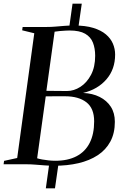

<svg xmlns="http://www.w3.org/2000/svg" viewBox="-40 -889 676 1039"><path d="M253.5 8Q229.5 8 203.2 6Q177 4 151.5 2Q126 0 105 0H-20.5L-18 -18.5L53 -34L145.5 -709L80 -725L82.5 -743H211Q236.5 -743 260 -745Q283.5 -747 308 -749Q332.5 -751 361 -751Q422.5 -751 464.8 -738Q507 -725 533 -703Q559 -681 571 -652.8Q583 -624.5 583 -594Q583 -514 535.8 -459.5Q488.5 -405 409.5 -386Q460.5 -384 499.2 -364.5Q538 -345 559.8 -311.2Q581.5 -277.5 581.5 -230Q581.5 -168 557.2 -123Q533 -78 488.8 -49Q444.5 -20 384.8 -6Q325 8 253.5 8ZM322.5 -396.5Q360 -396.5 395 -419Q430 -441.5 452.5 -484Q475 -526.5 475 -587Q475 -627 463 -658Q451 -689 420.8 -706.5Q390.5 -724 336 -724Q328.5 -724 314 -723.2Q299.5 -722.5 283.2 -721Q267 -719.5 255.5 -717.5L211 -397.5Q232.5 -397 261.8 -397Q291 -397 322.5 -396.5ZM259 -19Q327 -19 374 -43.5Q421 -68 445.2 -115.5Q469.5 -163 469.5 -232.5Q469.5 -303 427.5 -335.5Q385.5 -368 312.5 -368Q277.5 -368 253.5 -368Q229.5 -368 207.5 -367.5L161 -32.5Q171.5 -29 188.2 -26Q205 -23 223.5 -21Q242 -19 259 -19ZM208 130 228 -13H278L257.5 130ZM333 -730 352.5 -869H402.5L382.5 -730Z"/></svg>

Font: Merriweather 144pt
Style: Italic
Weight: 400
Italic angle: -7.8°
Version: Version 2.101